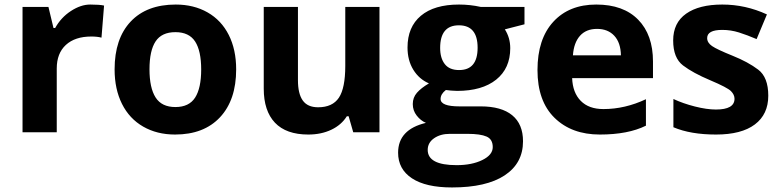

<svg xmlns="http://www.w3.org/2000/svg" viewBox="-20 -576 3403 836"><path d="M433.1 -551.8 421.9 -412.1Q403.8 -417 377.9 -417Q306.6 -417 266.8 -380.4Q227.1 -343.8 227.1 -277.8V0H78.1V-545.9H190.9L212.9 -454.1H220.2Q245.6 -500 288.8 -528.1Q332 -556.2 372.6 -556.2Q413.1 -556.2 433.1 -551.8Z M1008.3 -273.9Q1008.3 -140.6 938 -65.4Q867.7 9.8 742.2 9.8Q663.6 9.8 603.5 -24.7Q543.5 -59.1 511.2 -123.5Q479 -188 479 -273.9Q479 -407.7 548.8 -481.9Q618.7 -556.2 745.1 -556.2Q823.7 -556.2 883.8 -522Q943.8 -487.8 976.1 -423.8Q1008.3 -359.9 1008.3 -273.9ZM657.5 -395.8Q630.9 -355.5 630.9 -274.4Q630.9 -193.4 657.5 -151.6Q684.1 -109.9 743.7 -109.9Q803.2 -109.9 829.6 -151.1Q856 -192.4 856 -273.4Q856 -354.5 829.6 -395.3Q803.2 -436 743.7 -436Q684.1 -436 657.5 -395.8Z M1322.3 9.8Q1226.1 9.8 1177.2 -41.7Q1128.4 -93.3 1128.4 -189.9V-545.9H1277.3V-227.1Q1277.3 -168 1298.3 -138.4Q1319.3 -108.9 1365.2 -108.9Q1427.7 -108.9 1455.6 -150.6Q1483.4 -192.4 1483.4 -289.1V-545.9H1632.3V0H1518.1L1498 -69.8H1490.2Q1466.3 -31.7 1422.4 -11Q1378.4 9.8 1322.3 9.8Z M1978.5 -271Q2059.6 -270.5 2059.6 -368.2Q2059.6 -465.8 1978 -465.8Q1896.5 -465.8 1896.5 -367.2Q1896.5 -322.8 1916.7 -296.9Q1937 -271 1978.5 -271ZM1842.3 76.7Q1842.3 143.1 1968.3 143.1Q2034.7 143.1 2080.1 120.8Q2125.5 98.6 2125.5 64.5Q2125.5 30.3 2098.6 18.6Q2071.8 6.8 2015.6 6.8H1938.5Q1897.5 6.8 1869.9 26.1Q1842.3 45.4 1842.3 76.7ZM1978.5 -556.2Q2026.9 -556.2 2073.2 -545.9H2263.7V-470.2L2178.2 -448.2Q2201.7 -411.6 2201.7 -366.2Q2201.7 -278.3 2140.4 -229.2Q2079.1 -180.2 1970.2 -180.2L1943.4 -181.6L1921.4 -184.1Q1898.4 -166.5 1898.4 -145Q1898.4 -112.8 1980.5 -112.8H2073.2Q2163.1 -112.8 2210.2 -74.2Q2257.3 -35.6 2257.3 39.1Q2257.3 134.8 2177.5 187.5Q2097.7 240.2 1948.2 240.2Q1834 240.2 1773.7 200.4Q1713.4 160.6 1713.4 88.9Q1713.4 -12.2 1834.5 -41Q1811.5 -50.8 1794.4 -72.8Q1777.3 -94.7 1777.3 -123Q1777.3 -151.4 1795.4 -172.1Q1813.5 -192.9 1847.7 -212.9Q1804.7 -231.4 1779.5 -272.5Q1754.4 -313.5 1754.4 -369.1Q1754.4 -458.5 1812.5 -507.3Q1870.6 -556.2 1978.5 -556.2Z M2823.2 -308.1V-235.8H2471.2Q2473.6 -172.4 2508.8 -136.7Q2543.9 -101.1 2607.4 -101.1Q2701.2 -101.1 2792.5 -144V-28.8Q2714.8 9.8 2591.8 9.8Q2468.8 9.8 2394.5 -63Q2320.3 -135.7 2320.3 -271Q2320.3 -406.2 2389.2 -481.2Q2458 -556.2 2576.2 -556.2Q2694.3 -556.2 2758.8 -490.2Q2823.2 -424.3 2823.2 -308.1ZM2474.6 -335H2683.6Q2682.6 -390.1 2654.8 -420.2Q2627 -450.2 2579.6 -450.2Q2532.2 -450.2 2505.4 -420.2Q2478.5 -390.1 2474.6 -335Z M2912.1 -22V-145Q2953.6 -125.5 3005.6 -112.3Q3057.6 -99.1 3097.2 -99.1Q3178.2 -99.1 3178.2 -146Q3178.2 -163.6 3162.8 -179.2Q3147.5 -194.8 3072.3 -226.6Q2997.1 -258.3 2954.1 -291Q2911.1 -323.7 2911.1 -399.9Q2911.1 -476.6 2967.5 -516.4Q3023.9 -556.2 3125 -556.2Q3226.1 -556.2 3319.3 -513.2L3274.4 -405.8Q3233.4 -423.3 3197.8 -434.6Q3162.1 -445.8 3125 -445.8Q3059.1 -445.8 3059.1 -410.2Q3059.1 -390.1 3080.3 -375.5Q3101.6 -360.8 3169.4 -333.5Q3237.3 -306.2 3281.2 -272.9Q3325.2 -239.7 3325.2 -159.2Q3325.2 -78.1 3266.8 -34.2Q3208.5 9.8 3097.7 9.8Q2986.8 9.8 2912.1 -22Z"/></svg>

Font: OpenSans-Bold
Style: Bold
Weight: 700
Foundry: Ascender Corporation
Version: Version 1.10